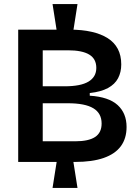

<svg xmlns="http://www.w3.org/2000/svg" viewBox="-20 -798 682 939"><path d="M258 -644 237 -778H359L338 -644ZM237 121 258 -12H338L359 121ZM69 -6V-653H323Q381 -653 427.5 -642.5Q474 -632 506.5 -611.5Q539 -591 556 -559Q573 -527 573 -483Q573 -445 557.5 -415.5Q542 -386 508 -367.5Q474 -349 419 -343V-330Q512 -324 555.5 -284Q599 -244 599 -177Q599 -121 571 -83Q543 -45 487 -25.5Q431 -6 347 -6ZM189 -107H348Q413 -107 445 -128Q477 -149 477 -194Q477 -244 436.5 -268.5Q396 -293 312 -293H189ZM189 -376H297Q375 -376 413 -399Q451 -422 451 -466Q451 -510 416.5 -531Q382 -552 312 -552H189Z"/></svg>

Font: Bricolage Grotesque 36pt SemiBold
Style: Regular
Weight: 600
Designer: Mathieu Triay
Foundry: Atelier Triay
Version: Version 1.001;gftools[0.9.33.dev8+g029e19f]